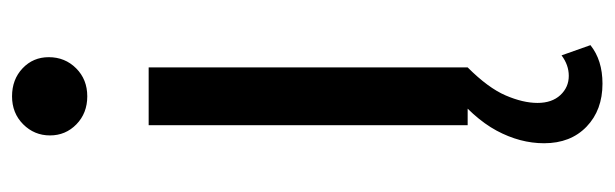

<svg xmlns="http://www.w3.org/2000/svg" viewBox="-371 -426 1021 319"><g transform="rotate(-90 139.5 -266.5)"><path d="M91 0V-530H187V0ZM139 -632Q111 -632 92.5 -650Q74 -668 74 -694Q74 -720 92.5 -738.5Q111 -757 139 -757Q167 -757 185.5 -739.5Q204 -722 204 -696Q204 -669 185.5 -650.5Q167 -632 139 -632ZM160 224Q116 224 88.5 197.5Q61 171 61 127Q61 87 82 48Q103 9 151 -29L187 0Q153 34 140.5 63Q128 92 128 116Q128 140 141 154Q154 168 173 168Q191 168 207 156L224 204Q199 224 160 224Z"/></g></svg>

Font: Montserrat Medium
Style: Regular
Weight: 500
Designer: Julieta Ulanovsky
Foundry: Julieta Ulanovsky
Version: Version 9.000; ttfautohint (v1.8.4.7-5d5b)